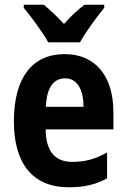

<svg xmlns="http://www.w3.org/2000/svg" viewBox="-20 -786 537 816"><path d="M185 -606H320C343 -649 393 -716 423 -753V-766H339C311 -744 283 -720 252 -684C222 -717 191 -745 166 -766H81V-753C112 -715 163 -647 185 -606ZM255 -556C117 -556 39 -456 39 -270C39 -92 118 10 273 10C338 10 388 -2 435 -28V-138C384 -109 340 -98 287 -98C213 -98 175 -144 174 -236H462V-309C462 -462 386 -556 255 -556ZM257 -453C308 -453 335 -405 335 -332H175C178 -417 210 -453 257 -453Z"/></svg>

Font: Noto Sans Armenian Condensed
Style: Regular
Weight: 400
Width: 3
Designer: Monotype Design Team
Foundry: Monotype Imaging Inc.
Version: Version 2.008